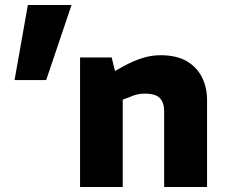

<svg xmlns="http://www.w3.org/2000/svg" viewBox="-20 -745 897 765"><path d="M38 -426 91 -725H265L164 -426ZM299 0V-516H425L438 -462L472 -481Q508 -501 545 -513Q582 -525 619 -525Q683 -525 723.5 -501.5Q764 -478 784.5 -437.5Q805 -397 805 -346V0H634V-302Q634 -336 617 -354Q600 -372 556 -372Q540 -372 525.5 -368.5Q511 -365 496 -358L469 -348V0Z"/></svg>

Font: REM
Style: Bold
Weight: 700
Designer: Octavio Pardo
Foundry: Ashler Design
Version: Version 1.005;gftools[0.9.28]